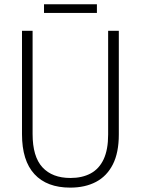

<svg xmlns="http://www.w3.org/2000/svg" viewBox="-20 -856 649 886"><path d="M528.3 -713.9V-235.8Q528.3 -151.4 500.7 -97.2Q473.1 -43 422.9 -16.6Q372.6 9.8 304.2 9.8Q196.3 9.8 138.9 -52.5Q81.5 -114.7 81.5 -236.8V-713.9H130.4V-237.8Q130.4 -133.3 175.8 -84Q221.2 -34.7 305.2 -34.7Q359.4 -34.7 398.4 -55.7Q437.5 -76.7 458.3 -121.1Q479 -165.5 479 -234.9V-713.9ZM427.2 -836.4V-796.4H183.1V-836.4Z"/></svg>

Font: Open Sans SemiCondensed Light
Style: Regular
Weight: 300
Width: 4
Designer: Monotype Design Team
Foundry: Monotype Imaging Inc.
Version: Version 3.000